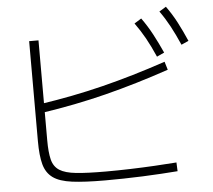

<svg xmlns="http://www.w3.org/2000/svg" viewBox="-58 -919 1116 1004"><g transform="rotate(-5 500.0 -416.5)"><path d="M454 22Q347 22 281 13.5Q215 5 180.5 -20Q146 -45 133.5 -91Q121 -137 121 -213V-738H170V-213Q170 -150 179.5 -112Q189 -74 218.5 -55Q248 -36 306 -30Q364 -24 462 -24Q524 -24 589.5 -26Q655 -28 718 -31.5Q781 -35 833 -39L835 7Q795 10 748 13Q701 16 650.5 18Q600 20 550 21Q500 22 454 22ZM150 -405Q237 -418 319 -434Q401 -450 481.5 -470Q562 -490 645 -514.5Q728 -539 817 -569L830 -526Q657 -467 494.5 -426Q332 -385 157 -359ZM780 -599Q755 -656 731 -699Q707 -742 678 -782L715 -805Q746 -762 770.5 -716Q795 -670 819 -617ZM913 -650Q888 -707 864.5 -750.5Q841 -794 813 -833L849 -855Q880 -812 904 -766Q928 -720 951 -667Z"/></g></svg>

Font: M PLUS 2 Light
Style: Regular
Weight: 300
Designer: Coji Morishita
Foundry: UNDERFOREST DESIGN
Version: Version 1.001